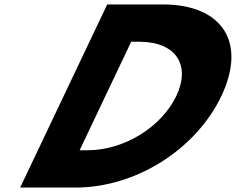

<svg xmlns="http://www.w3.org/2000/svg" viewBox="-20 -845 1063 865"><path d="M463 -825 70.8 0H320.5C592.2 0 863 -172 977.6 -413C1091.7 -653 983.5 -825 712.7 -825ZM338.7 -168 571.1 -657H606.2C775.6 -657 839.7 -550 774.1 -412C707.3 -274 541.9 -168 373.7 -168Z"/></svg>

Font: Hussar
Style: BdSuprExtOblFive
Weight: 700
Foundry: Cannot Into Space Fonts
Version: Version 2.00